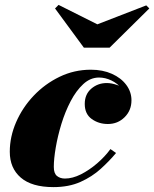

<svg xmlns="http://www.w3.org/2000/svg" viewBox="-20 -755 630 785"><path d="M198.5 10Q110 10 65 -28.8Q20 -67.5 20 -134.5Q20 -196 46 -255.8Q72 -315.5 117.8 -363.8Q163.5 -412 223.5 -441Q283.5 -470 351.5 -470Q400 -470 437.5 -453.2Q475 -436.5 496.2 -408Q517.5 -379.5 517.5 -345Q517.5 -303.5 489.5 -275.8Q461.5 -248 421 -248Q383.5 -248 355 -268.5Q326.5 -289 326.5 -330Q326.5 -369.5 353.2 -392.5Q380 -415.5 416.5 -415.5Q436.5 -415.5 459.8 -407.2Q483 -399 499.8 -383.2Q516.5 -367.5 516.5 -345H494Q494 -372 477.2 -393Q460.5 -414 435.5 -426Q410.5 -438 385 -438Q349.5 -438 320.5 -411.2Q291.5 -384.5 269 -341.5Q246.5 -298.5 231.2 -248.8Q216 -199 208 -152.2Q200 -105.5 200 -72.5Q200 -46 213 -35.5Q226 -25 245.5 -25Q276.5 -25 310.8 -42.2Q345 -59.5 377 -87Q409 -114.5 431.5 -145.5L454.5 -129.5Q427.5 -97 392 -64.8Q356.5 -32.5 309 -11.2Q261.5 10 198.5 10ZM323 -560 205 -720.5 219.5 -735 378 -655.5 578 -733 590.5 -720.5 428 -560Z"/></svg>

Font: Bodoni Moda 9pt Black
Style: Italic
Weight: 900
Italic angle: -13°
Designer: Owen Earl
Foundry: indestructible type
Version: Version 2.004